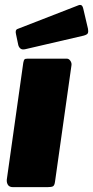

<svg xmlns="http://www.w3.org/2000/svg" viewBox="-20 -772 384 792"><path d="M207 -23Q205 -7 198.5 -3.5Q192 0 175 0H34Q19 0 13 -9Q7 -18 8 -31L76 -513Q78 -524 81 -527Q84 -530 93 -530H256Q264 -530 270 -521.5Q276 -513 275 -504ZM324 -734 343 -653Q345 -642 342.5 -635.5Q340 -629 325 -625L84 -569Q71 -566 64 -572Q57 -578 55 -588L46 -631Q42 -648 51 -652L303 -750Q310 -753 315.5 -750.5Q321 -748 324 -734Z"/></svg>

Font: Libre Franklin Black
Style: Italic
Weight: 900
Italic angle: -8°
Designer: Pablo Impallari, Rodrigo Fuenzalida, Nhung Nguyen
Foundry: Impallari Type
Version: Version 3.000